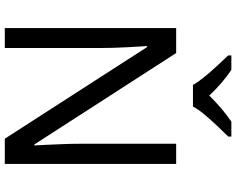

<svg xmlns="http://www.w3.org/2000/svg" viewBox="-112 -872 984 800"><g transform="rotate(90 380.0 -472.0)"><path d="M663 0H558L176 -593H172Q174 -558 177 -506Q180 -454 180 -399V0H97V-714H201L582 -123H586Q585 -139 583.5 -171Q582 -203 580.5 -241Q579 -279 579 -311V-714H663ZM334 -784Q321 -807 299 -833.5Q277 -860 253 -886Q229 -912 211 -931V-944H271Q297 -927 325 -903Q353 -879 378 -852Q405 -879 433 -903Q461 -927 487 -944H549V-931Q530 -912 505.5 -886Q481 -860 458.5 -833.5Q436 -807 424 -784Z"/></g></svg>

Font: Noto Sans Lisu
Style: Regular
Weight: 400
Designer: Monotype Design Team. David Williams.
Foundry: Monotype Imaging Inc.
Version: Version 2.102